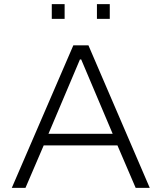

<svg xmlns="http://www.w3.org/2000/svg" viewBox="-20 -907 780 927"><path d="M37 0 334 -688H407L703 0H635L547 -205H191L103 0ZM214 -261H524L372 -620H366ZM230 -816V-887H292V-816ZM448 -816V-887H510V-816Z"/></svg>

Font: Saira SemiExpanded Light
Style: Regular
Weight: 300
Width: 6
Designer: Hector Gatti with collaboration of the Omnibus-Type team
Foundry: Omnibus-Type
Version: Version 1.101